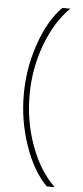

<svg xmlns="http://www.w3.org/2000/svg" viewBox="-61 -775 425 988"><g transform="rotate(5 151.0 -281.0)"><path d="M61 -281Q61 -417 105 -544Q149 -671 220 -742H261Q183 -665 137 -541Q91 -417 91 -281Q91 -143 137 -18.5Q183 106 261 180H220Q149 109 105 -18Q61 -145 61 -281Z"/></g></svg>

Font: Metropolitano Thin
Style: Regular
Weight: 250
Designer: Fonts by Alex Slobzheninov & Chris M. Simpson / Changes by Cristiano Sobral
Foundry: Fonts by Alex Slobzheninov & Chris M. Simpson / Changes by Cristiano Sobral
Version: Version 1.00;August 30, 2020;FontCreator 13.0.0.2681 64-bit